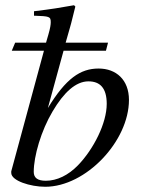

<svg xmlns="http://www.w3.org/2000/svg" viewBox="-20 -703 540 734"><path d="M388 -306C388 -232 338 -133 278 -71C241 -33 198 -12 155 -12C124 -12 109 -23 109 -46C109 -106 137 -203 181 -277C224 -350 270 -392 318 -392C362 -392 388 -367 388 -306ZM223 -509H385L393 -540H231L247 -596C254 -619 260 -648 268 -678L263 -683C213 -674 177 -668 110 -660V-643C169 -641 174 -640 174 -618C174 -609 172 -595 165 -571L156 -540H38L25 -509H148L23 -48V-42C23 -12 96 11 153 11C308 11 473 -163 473 -321C473 -398 424 -441 357 -441C287 -441 232 -403 163 -290Z"/></svg>

Font: XITS
Style: Italic
Weight: 400
Italic angle: -16.33°
Designer: MicroPress Inc., with final additions and corrections provided by Coen Hoffman, Elsevier (retired)
Version: Version 1.302